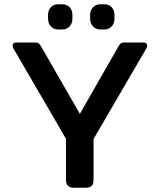

<svg xmlns="http://www.w3.org/2000/svg" viewBox="-20 -879 748 899"><path d="M205 -791V-810Q205 -831 218 -845Q231 -859 252 -859H272Q293 -859 306 -845Q319 -831 319 -810V-791Q319 -770 306 -755.5Q293 -741 272 -741H252Q231 -741 218 -755.5Q205 -770 205 -791ZM402 -791V-810Q402 -830 415.5 -844.5Q429 -859 449 -859H469Q490 -859 503 -845Q516 -831 516 -810V-791Q516 -770 503 -755.5Q490 -741 469 -741H449Q429 -741 415.5 -755.5Q402 -770 402 -791ZM289 -36V-229L43 -652Q39 -659 39 -665Q39 -680 57 -680H143Q156 -680 160.5 -676.5Q165 -673 171 -664L354 -346L536 -664Q541 -673 546.5 -676.5Q552 -680 564 -680H651Q669 -680 669 -665Q669 -659 665 -652L418 -228V-36Q418 -18 409.5 -9Q401 0 380 0H327Q307 0 298 -9Q289 -18 289 -36Z"/></svg>

Font: Mitr
Style: Regular
Weight: 400
Designer: Thanarat Vachiruckul
Foundry: Cadson Demak
Version: Version 1.003